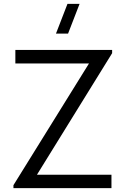

<svg xmlns="http://www.w3.org/2000/svg" viewBox="-20 -980 654 1000"><path d="M334.5 -805H271.5L331.5 -960H394.5ZM50 0V-15.5L443.5 -649.5H60V-720H564V-703L172.5 -70H560.5V0Z"/></svg>

Font: Cns Manrope
Style: Regular
Weight: 400
Designer: Mikhail Sharanda
Foundry: Mikhail Sharanda
Version: Version 4.504